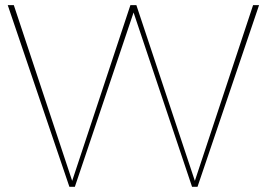

<svg xmlns="http://www.w3.org/2000/svg" viewBox="-20 -719 1027 739"><path d="M719.2 0 494.1 -670.9 268.1 0H247.1L9.8 -699.2H33.2L257.8 -22.9L481.9 -699.2H504.9L730 -22.9L954.1 -699.2H977.1L740.2 0Z"/></svg>

Font: Montserrat
Style: Thin
Weight: 250
Designer: Julieta Ulanovsky
Foundry: Julieta Ulanovsky
Version: Version 1.000;PS 002.000;hotconv 1.0.70;makeotf.lib2.5.58329